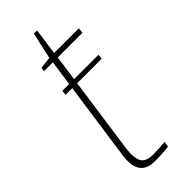

<svg xmlns="http://www.w3.org/2000/svg" viewBox="-201 -616 643 643"><g transform="rotate(-45 120.0 -294.5)"><path d="M107 0Q86 0 72.5 -6Q59 -12 51.5 -23.5Q44 -35 42 -51.5Q40 -68 43 -90L98 -476H56L58 -490L100 -495L121 -589H136L123 -495H240L238 -476H121L67 -94Q63 -61 72 -40.5Q81 -20 118 -20Q132 -20 148 -21Q164 -22 174 -23L171 -4Q164 -3 154 -2Q144 -1 132 -0.5Q120 0 107 0ZM51 -369 53 -386H224L222 -369Z"/></g></svg>

Font: Alumni Sans SC Thin
Style: Italic
Weight: 100
Italic angle: -8°
Designer: Robert E. Leuschke
Foundry: Robert E. Leuschke
Version: Version 1.016